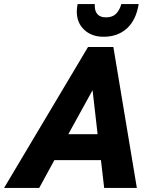

<svg xmlns="http://www.w3.org/2000/svg" viewBox="-80 -920 750 940"><path d="M-60 0 351 -690H475L590 0H430L409 -181L459 -136H141L208 -176L112 0ZM233 -224 210 -263H443L403 -218L368 -524L395 -518ZM296 -863Q296 -872 297 -881Q298 -890 300 -900H384Q384 -898 384 -895.5Q384 -893 384 -891Q384 -865 397.5 -850Q411 -835 439 -835Q470 -835 487.5 -852Q505 -869 514 -900H599Q586 -821 541 -780.5Q496 -740 427 -740Q369 -740 332.5 -774Q296 -808 296 -863Z"/></svg>

Font: Radio Canada
Style: Italic
Weight: 400
Italic angle: -12°
Designer: Charles Daoud, Etienne Aubert Bonn, Alexandre Saumier Demers, Jacques Le Bailly
Foundry: Radio-Canada
Version: Version 2.104;gftools[0.9.28.dev5+ged2979d]